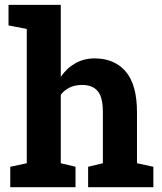

<svg xmlns="http://www.w3.org/2000/svg" viewBox="-20 -782 676 802"><path d="M22.9 -85.4 91.8 -100.1V-661.1L15.6 -675.8V-761.7H233.9V-460.9Q258.8 -497.6 294.9 -517.8Q331.1 -538.1 375 -538.1Q458 -538.1 505.1 -483.2Q552.2 -428.2 552.2 -313.5V-100.1L620.6 -85.4V0H348.1V-85.4L409.7 -100.1V-314.5Q409.7 -376 387.9 -401.6Q366.2 -427.2 323.2 -427.2Q293.5 -427.2 271.2 -416.5Q249 -405.8 233.9 -386.2V-100.1L295.4 -85.4V0H22.9Z"/></svg>

Font: TypoPRO Roboto Slab
Style: Bold
Weight: 700
Designer: Google
Version: Version 1.100263; 2013; ttfautohint (v0.94.20-1c74) -l 8 -r 